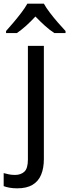

<svg xmlns="http://www.w3.org/2000/svg" viewBox="-72 -786 377 1046"><path d="M22 240Q-2 240 -20.5 236.5Q-39 233 -52 228V157Q-38 161 -23 164Q-8 167 10 167Q41 167 60.5 149.5Q80 132 80 83V-536H167V80Q167 130 152 166Q137 202 105 221Q73 240 22 240ZM167 -766Q179 -744 200 -716.5Q221 -689 244 -662.5Q267 -636 285 -617V-606H224Q199 -622 173 -645.5Q147 -669 121 -696Q96 -669 70.5 -646Q45 -623 20 -606H-39V-617Q-21 -637 1 -663Q23 -689 44 -716.5Q65 -744 77 -766Z"/></svg>

Font: Noto Sans Display
Style: Regular
Weight: 400
Designer: Monotype Design Team
Foundry: Monotype Imaging Inc.
Version: Version 2.003